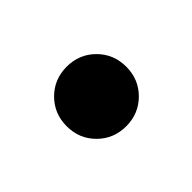

<svg xmlns="http://www.w3.org/2000/svg" viewBox="-43 -140 205 205"><g transform="rotate(45 60.0 -37.0)"><path d="M60 8Q41 8 28 -5Q15 -18 15 -37Q15 -56 28 -69Q41 -82 60 -82Q79 -82 92 -69Q105 -56 105 -37Q105 -18 92 -5Q79 8 60 8Z"/></g></svg>

Font: Epunda Slab Light
Style: Regular
Weight: 300
Designer: Simon Atzbach
Foundry: typofactur
Version: Version 1.102